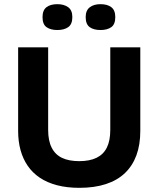

<svg xmlns="http://www.w3.org/2000/svg" viewBox="-20 -887 760 921"><path d="M361 14Q301 14 253.5 1.5Q206 -11 171 -34.5Q136 -58 113 -91.5Q90 -125 78.5 -167Q67 -209 67 -259V-660H211V-264Q211 -212 228 -178.5Q245 -145 278 -129.5Q311 -114 360 -114Q410 -114 443 -130Q476 -146 492.5 -179Q509 -212 509 -264V-660H653V-259Q653 -193 634.5 -142.5Q616 -92 579.5 -57Q543 -22 488 -4Q433 14 361 14ZM462 -743Q429 -743 410 -757Q391 -771 391 -805Q391 -837 410.5 -852Q430 -867 462 -867Q495 -867 514 -852.5Q533 -838 533 -805Q533 -770 513.5 -756.5Q494 -743 462 -743ZM255 -743Q223 -743 203.5 -756.5Q184 -770 184 -805Q184 -838 203 -852.5Q222 -867 255 -867Q287 -867 307 -852.5Q327 -838 327 -805Q327 -771 307.5 -757Q288 -743 255 -743Z"/></svg>

Font: Bricolage Grotesque 48pt Condensed ExtraBold
Style: Bold
Weight: 700
Version: Version 1.000;gftools[0.9.30]